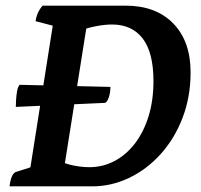

<svg xmlns="http://www.w3.org/2000/svg" viewBox="-20 -661 712 681"><path d="M13.8 0Q19.5 -44.9 36.1 -50.9L104.7 -72.9L85.5 -52.4L169.6 -585.8L183.3 -565.7L106.1 -585.9Q111 -618.7 131.3 -641H424.8Q533.1 -641 594.6 -577.7Q656 -514.5 656 -404.5Q656 -316.5 627.2 -242.3Q598.5 -168.1 549.2 -113.8Q499.9 -59.4 437.2 -29.7Q374.5 0 307 0ZM296.7 -68Q344.7 -68 386 -89.8Q427.3 -111.6 458.5 -152Q489.6 -192.5 507 -248.7Q524.3 -305 524.3 -373.5Q524.3 -474.3 486.3 -524.2Q448.2 -574.1 377.4 -574.1Q352.6 -574.1 321.2 -568.2Q289.7 -562.2 268.3 -553.3L287.9 -572L208.6 -72.3L201.6 -86.3Q210.8 -81.4 226.7 -77.2Q242.6 -73 261.2 -70.5Q279.9 -68 296.7 -68ZM36.1 -281.8Q36.1 -293.2 37.1 -308.4Q38.1 -323.5 40.6 -337.9Q43.1 -352.3 49.5 -360.2L371.6 -352.8Q371.6 -333.3 366.4 -317Q361.2 -300.7 353.2 -296.2Z"/></svg>

Font: Petrona
Style: Italic
Weight: 400
Italic angle: -9°
Designer: Ringo R. Seeber
Foundry: Ringo R. Seeber
Version: Version 2.001; ttfautohint (v1.8.3)